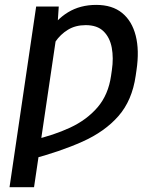

<svg xmlns="http://www.w3.org/2000/svg" viewBox="-20 -573 674 796"><path d="M216.8 -444.3 121.1 203.1H19.5L129.9 -545.9H223.6ZM175.3 -331.5 121.6 -293.5Q142.1 -375.5 176.8 -433.3Q211.4 -491.2 262 -522Q312.5 -552.7 378.9 -552.7Q445.3 -552.7 486.3 -519.3Q527.3 -485.8 542.7 -425Q558.1 -364.3 545.9 -282.2L542.5 -258.8Q527.8 -156.7 471.2 -92Q414.6 -27.3 321.8 14.2Q229 55.7 105 88.4L117.2 7.3Q201.2 -11.7 270.3 -43.7Q339.4 -75.7 384.3 -127.9Q429.2 -180.2 440.4 -258.8L443.8 -282.2Q451.2 -332.5 443.4 -375Q435.5 -417.5 409.4 -443.1Q383.3 -468.8 335.4 -468.8Q293 -468.8 261.7 -449.7Q230.5 -430.7 209.2 -399.4Q188 -368.2 175.3 -331.5Z"/></svg>

Font: Inter
Style: Italic
Weight: 400
Italic angle: -9.3988°
Designer: Rasmus Andersson
Foundry: rsms
Version: Version 4.001;git-66647c0bb